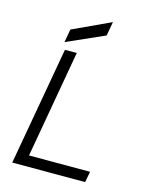

<svg xmlns="http://www.w3.org/2000/svg" viewBox="-134 -1010 868 1097"><g transform="rotate(15 300.0 -462.0)"><path d="M47 0 171 -700H241L129 -64H490L478 0ZM157 -742 171 -820 395 -924 380 -841Z"/></g></svg>

Font: DM Mono Light
Style: Italic
Weight: 300
Italic angle: -10°
Designer: Colophon Foundry
Foundry: Colophon Foundry
Version: Version 1.000; ttfautohint (v1.8.2.53-6de2)